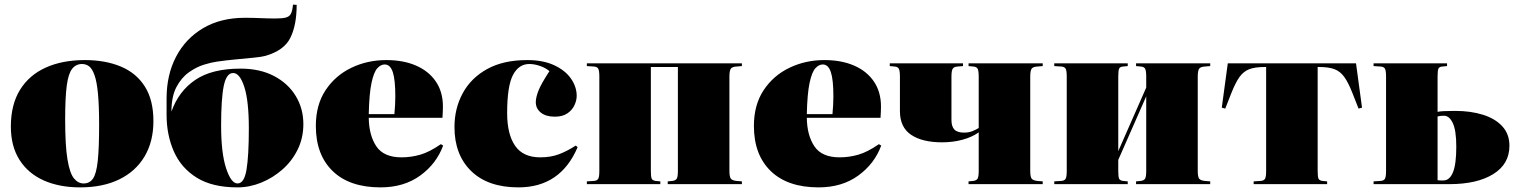

<svg xmlns="http://www.w3.org/2000/svg" viewBox="-20 -797 6573 831"><path d="M327 14Q237 14 169.5 -16Q102 -46 64.5 -105Q27 -164 27 -249Q27 -344 66.5 -408Q106 -472 178 -504.5Q250 -537 347 -537Q436 -537 503 -509Q570 -481 607 -422.5Q644 -364 644 -273Q644 -184 605.5 -119.5Q567 -55 496 -20.5Q425 14 327 14ZM342 -3Q368 -3 382.5 -24Q397 -45 403 -100Q409 -155 409 -256Q409 -340 404 -392Q399 -444 389 -472Q379 -500 365.5 -510Q352 -520 335 -520Q309 -520 292.5 -499.5Q276 -479 269 -427Q262 -375 262 -280Q262 -167 272 -107Q282 -47 300 -25Q318 -3 342 -3Z M1008 14Q899 14 831.5 -28Q764 -70 732.5 -141.5Q701 -213 701 -300V-371Q701 -473 742 -551.5Q783 -630 859 -675Q935 -720 1040 -720Q1075 -720 1108 -718.5Q1141 -717 1172 -717Q1203 -717 1217 -721Q1231 -725 1237 -734Q1242 -742 1244.5 -753Q1247 -764 1248 -777L1264 -776Q1264 -688 1236.5 -633Q1209 -578 1128 -555Q1114 -551 1079.5 -547.5Q1045 -544 1001.5 -540Q958 -536 917 -530Q895 -527 862.5 -517Q830 -507 797.5 -484Q765 -461 743.5 -420Q722 -379 722 -314Q753 -402 825 -451Q897 -500 1021 -500Q1105 -500 1166 -468Q1227 -436 1260 -381.5Q1293 -327 1293 -260Q1293 -200 1268.5 -150Q1244 -100 1202.5 -63.5Q1161 -27 1110.5 -6.5Q1060 14 1008 14ZM1008 -3Q1037 -3 1047 -63Q1057 -123 1057 -241Q1057 -360 1037.5 -420.5Q1018 -481 989 -481Q960 -481 948.5 -425.5Q937 -370 937 -253Q937 -135 958.5 -69Q980 -3 1008 -3Z M1627 14Q1493 14 1420 -56.5Q1347 -127 1347 -252Q1347 -343 1389 -406.5Q1431 -470 1500.5 -503.5Q1570 -537 1652 -537Q1726 -537 1781 -513Q1836 -489 1866.5 -444Q1897 -399 1897 -336Q1897 -326 1896.5 -314Q1896 -302 1895 -287H1576Q1577 -211 1609 -163.5Q1641 -116 1718 -116Q1759 -116 1799 -127.5Q1839 -139 1888 -173L1898 -167Q1869 -88 1798.5 -37Q1728 14 1627 14ZM1576 -303H1687Q1689 -324 1690 -343Q1691 -362 1691 -381Q1691 -452 1680 -485Q1669 -518 1645 -518Q1628 -518 1613 -501.5Q1598 -485 1588 -438.5Q1578 -392 1576 -303Z M2224 14Q2092 14 2019.5 -56.5Q1947 -127 1947 -247Q1947 -328 1983 -394Q2019 -460 2089 -498.5Q2159 -537 2262 -537Q2331 -537 2379 -514.5Q2427 -492 2451.5 -456.5Q2476 -421 2476 -382Q2476 -363 2466.5 -342Q2457 -321 2436 -306.5Q2415 -292 2381 -292Q2343 -292 2321 -309.5Q2299 -327 2299 -355Q2299 -375 2310.5 -404.5Q2322 -434 2358 -489Q2342 -503 2317.5 -511.5Q2293 -520 2271 -520Q2225 -520 2200 -472Q2175 -424 2175 -307Q2175 -216 2209.5 -166Q2244 -116 2318 -116Q2364 -116 2399.5 -129.5Q2435 -143 2472 -167L2480 -160Q2406 14 2224 14Z M2520 0V-12L2551 -14Q2564 -15 2569 -23Q2574 -31 2574 -57V-466Q2574 -492 2569 -500Q2564 -508 2551 -509L2520 -511V-523H3191V-511L3167 -509Q3149 -508 3143 -499.5Q3137 -491 3137 -465V-58Q3137 -32 3143 -24Q3149 -16 3167 -14L3191 -12V0H2870V-12L2891 -14Q2905 -16 2909.5 -24.5Q2914 -33 2914 -58V-507H2797V-58Q2797 -32 2800.5 -24Q2804 -16 2817 -14L2838 -12V0Z M3523 14Q3389 14 3316 -56.5Q3243 -127 3243 -252Q3243 -343 3285 -406.5Q3327 -470 3396.5 -503.5Q3466 -537 3548 -537Q3622 -537 3677 -513Q3732 -489 3762.5 -444Q3793 -399 3793 -336Q3793 -326 3792.5 -314Q3792 -302 3791 -287H3472Q3473 -211 3505 -163.5Q3537 -116 3614 -116Q3655 -116 3695 -127.5Q3735 -139 3784 -173L3794 -167Q3765 -88 3694.5 -37Q3624 14 3523 14ZM3472 -303H3583Q3585 -324 3586 -343Q3587 -362 3587 -381Q3587 -452 3576 -485Q3565 -518 3541 -518Q3524 -518 3509 -501.5Q3494 -485 3484 -438.5Q3474 -392 3472 -303Z M4172 0V-12L4193 -14Q4207 -16 4211.5 -24.5Q4216 -33 4216 -58V-224Q4186 -203 4145 -192Q4104 -181 4057 -181Q3972 -181 3923.5 -213.5Q3875 -246 3875 -316V-465Q3875 -490 3870.5 -499Q3866 -508 3852 -509L3831 -511V-523H4148V-511L4124 -509Q4109 -508 4103.5 -499.5Q4098 -491 4098 -465V-278Q4098 -250 4110.5 -236.5Q4123 -223 4153 -223Q4173 -223 4189 -229.5Q4205 -236 4216 -243V-465Q4216 -490 4211.5 -499Q4207 -508 4193 -509L4172 -511V-523H4493V-511L4469 -509Q4451 -508 4445 -499.5Q4439 -491 4439 -465V-58Q4439 -32 4445 -24Q4451 -16 4469 -14L4493 -12V0Z M4543 0V-12L4574 -14Q4587 -15 4592 -23Q4597 -31 4597 -57V-466Q4597 -492 4592 -500Q4587 -508 4574 -509L4543 -511V-523H4861V-511L4840 -509Q4827 -508 4823.5 -499.5Q4820 -491 4820 -465V-143L4941 -418V-465Q4941 -490 4936.5 -499Q4932 -508 4918 -509L4897 -511V-523H5218V-511L5194 -509Q5176 -508 5170 -499.5Q5164 -491 5164 -465V-58Q5164 -32 5170 -24Q5176 -16 5194 -14L5218 -12V0H4897V-12L4918 -14Q4932 -16 4936.5 -24.5Q4941 -33 4941 -58V-380L4820 -105V-58Q4820 -32 4823.5 -24Q4827 -16 4840 -14L4861 -12V0Z M5406 0V-12L5437 -14Q5450 -15 5455 -23Q5460 -31 5460 -57V-507H5453Q5412 -507 5387 -497.5Q5362 -488 5344.5 -463.5Q5327 -439 5309 -393L5283 -327L5268 -331L5294 -523H5849L5875 -331L5860 -327L5834 -393Q5816 -439 5798.5 -463.5Q5781 -488 5756 -497.5Q5731 -507 5690 -507H5683V-58Q5683 -32 5686.5 -24Q5690 -16 5703 -14L5724 -12V0Z M5925 0V-12L5956 -14Q5969 -15 5974 -23Q5979 -31 5979 -57V-466Q5979 -492 5974 -500Q5969 -508 5956 -509L5925 -511V-523H6243V-511L6222 -509Q6209 -508 6205.5 -499.5Q6202 -491 6202 -465V-313Q6211 -315 6228.5 -316Q6246 -317 6278 -317Q6345 -317 6398 -300.5Q6451 -284 6482 -250.5Q6513 -217 6513 -166Q6513 -87 6443 -43.5Q6373 0 6253 0ZM6227 -16Q6254 -16 6268.5 -51Q6283 -86 6283 -162Q6283 -232 6268 -264Q6253 -296 6230 -296Q6220 -296 6215 -295.5Q6210 -295 6202 -293V-17Q6209 -16 6214.5 -16Q6220 -16 6227 -16Z"/></svg>

Font: Literata 72pt Black
Style: Regular
Weight: 900
Designer: Latin by Veronika Burian and Jose Scaglione. Greek by Irene Vlachou. Cyrillic by Vera Evstafieva.
Foundry: TypeTogether
Version: Version 3.002